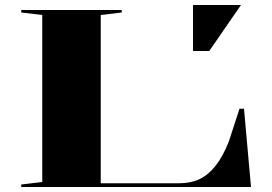

<svg xmlns="http://www.w3.org/2000/svg" viewBox="-20 -748 1086 768"><path d="M65 0V-10L149 -20V-688L65 -698V-708H467V-698L383 -688V-15H697Q743 -15 778 -31.5Q813 -48 842 -84.5Q871 -121 895 -181L938 -313H956L984 0ZM752 -544V-728H944L817 -544Z"/></svg>

Font: Kalnia Expanded
Style: Regular
Weight: 400
Width: 7
Designer: Frida Medrano
Foundry: Frida Medrano
Version: Version 1.105